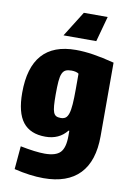

<svg xmlns="http://www.w3.org/2000/svg" viewBox="-105 -834 770 1119"><g transform="rotate(10 280.0 -275.0)"><path d="M439 -770 398 -620H204L298 -770ZM233 220Q154 220 59 197L71 60Q162 78 215 78Q281 78 307.5 50Q334 22 334 -47V-78H329Q283 -20 202 -20Q112 -20 68.5 -76Q25 -132 25 -249Q25 -549 291 -549Q339 -549 394 -540.5Q449 -532 519 -514V-79Q519 69 446.5 144.5Q374 220 233 220ZM271 -143Q289 -143 300 -151Q311 -159 317.5 -179.5Q324 -200 326.5 -235Q329 -270 329 -323V-415Q323 -420 311.5 -423Q300 -426 286 -426Q265 -426 252 -420Q239 -414 231.5 -397.5Q224 -381 221.5 -351Q219 -321 219 -273Q219 -233 221 -207.5Q223 -182 228.5 -168Q234 -154 244 -148.5Q254 -143 271 -143Z"/></g></svg>

Font: Encode Sans Compressed
Style: Black
Weight: 900
Designer: Pablo Impallari, Andres Torresi
Foundry: Pablo Impallari, Andres Torresi
Version: Version 1.000; ttfautohint (v1.00) -l 8 -r 50 -G 200 -x 14 -